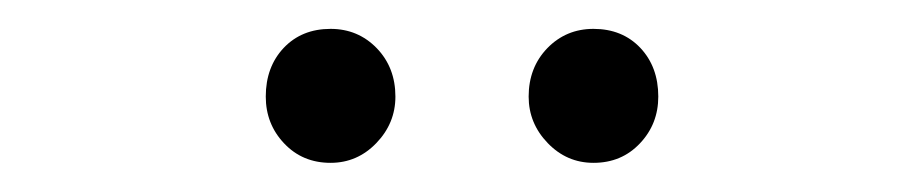

<svg xmlns="http://www.w3.org/2000/svg" viewBox="-20 -707 640 133"><path d="M209 -594.2Q189.5 -594.2 176.8 -607.7Q164.1 -621.1 164.1 -640.1Q164.1 -660.6 176.5 -673.8Q189 -687 209 -687Q228 -687 241 -673.6Q253.9 -660.2 253.9 -640.1Q253.9 -621.6 240.7 -607.9Q227.5 -594.2 209 -594.2ZM391.1 -594.2Q372.6 -594.2 359.4 -607.9Q346.2 -621.6 346.2 -640.1Q346.2 -660.2 359.1 -673.6Q372.1 -687 391.1 -687Q411.1 -687 423.6 -673.8Q436 -660.6 436 -640.1Q436 -621.1 423.3 -607.7Q410.6 -594.2 391.1 -594.2Z"/></svg>

Font: Office Code Pro Light
Style: Regular
Weight: 300
Designer: Nathan Rutzky & Paul D. Hunt
Foundry: Adobe Systems Incorporated
Version: Version 1.004;PS 001.004;hotconv 1.0.70;makeotf.lib2.5.58329